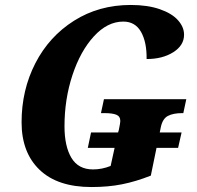

<svg xmlns="http://www.w3.org/2000/svg" viewBox="-20 -744 796 774"><path d="M731 -344 719 -288H715Q678 -288 656.5 -276.5Q635 -265 628 -230L624 -210H712L698 -148H611L588 -36Q527 -12 471.5 -1Q416 10 349 10Q212 10 139.5 -59.5Q67 -129 67 -251Q67 -381 122.5 -489Q178 -597 278.5 -660.5Q379 -724 507 -724Q575 -724 624 -707Q673 -690 697.5 -662.5Q722 -635 722 -604Q722 -561 678.5 -533.5Q635 -506 571 -506Q572 -574 548.5 -615.5Q525 -657 477 -657Q413 -657 358.5 -597.5Q304 -538 272 -441Q240 -344 240 -235Q240 -154 268 -107.5Q296 -61 355 -61Q391 -61 426 -75L442 -148H334L347 -210H456L459 -220Q465 -249 465 -256Q465 -275 449 -281.5Q433 -288 401 -288H387L399 -344Z"/></svg>

Font: Noto Serif NarrowExtraBold
Style: Italic
Weight: 800
Width: 4
Italic angle: -12°
Designer: Monotype Design Team
Foundry: Monotype Imaging Inc.
Version: Version 1.001